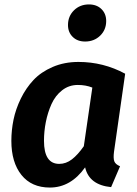

<svg xmlns="http://www.w3.org/2000/svg" viewBox="-20 -823 611 859"><path d="M360.8 -637.2Q326.2 -637.2 305.2 -658Q284.2 -678.7 284.2 -710.9Q284.2 -750.5 311 -776.9Q337.9 -803.2 377.9 -803.2Q412.6 -803.2 433.8 -782.5Q455.1 -761.7 455.1 -729Q455.1 -689.5 428 -663.3Q400.9 -637.2 360.8 -637.2ZM331.1 -545.9Q442.4 -545.9 540 -493.2L490.2 -145Q486.3 -115.7 491.2 -101.8Q496.1 -87.9 517.1 -79.1L477.1 14.2Q378.9 4.4 360.8 -74.2Q296.4 16.1 203.1 16.1Q121.1 16.1 75.9 -40.3Q30.8 -96.7 30.8 -192.9Q30.8 -240.2 40.5 -287.6Q50.3 -335 73.2 -382.1Q96.2 -429.2 129.9 -465.1Q163.6 -501 215.6 -523.4Q267.6 -545.9 331.1 -545.9ZM328.1 -442.9Q288.6 -442.9 258.1 -419.2Q227.5 -395.5 210.4 -357.4Q193.4 -319.3 185.1 -277.3Q176.8 -235.4 176.8 -192.9Q176.8 -89.8 245.1 -89.8Q275.4 -89.8 301.8 -110.1Q328.1 -130.4 355 -168.9L393.1 -431.2Q363.8 -442.9 328.1 -442.9Z"/></svg>

Font: FiraGO SemiBold
Style: Italic
Weight: 600
Italic angle: -8°
Designer: bBox Type GmbH
Foundry: bBox Type GmbH
Version: Version 1.001;PS 001.001;hotconv 1.0.88;makeotf.lib2.5.64775